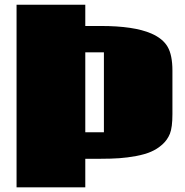

<svg xmlns="http://www.w3.org/2000/svg" viewBox="-20 -801 789 821"><path d="M344.7 -235.4H424.3V-577.1H344.7ZM50.8 -780.8H344.7V-689.9H411.6Q552.7 -689.9 627 -657.7Q676.3 -636.2 696.8 -600.8Q717.3 -565.4 717.3 -499V-313Q717.3 -255.9 706.5 -229Q695.8 -202.6 674.1 -183.1Q652.3 -163.6 625.5 -152.1Q598.6 -140.6 562 -133.8Q525.4 -127 490.2 -124.5Q455.1 -122.1 411.6 -122.1H344.7V0H50.8Z"/></svg>

Font: Coda
Style: Heavy
Weight: 800
Version: Version 2.000; ttfautohint (v0.8) -r 50 -G 200 -x